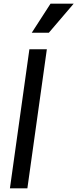

<svg xmlns="http://www.w3.org/2000/svg" viewBox="-20 -1025 421 1045"><path d="M34 0H129L235 -757H140ZM153 -847H246L381 -1005H255Z"/></svg>

Font: Mluvka Medium
Style: Italic
Weight: 500
Italic angle: -8°
Designer: Modified by Jiří Krblich, Original typeface by Gumpita Rahayu
Foundry: Gumpita Rahayu & Jiří Krblich
Version: Version 2.000;Glyphs 3.1.1 (3134)